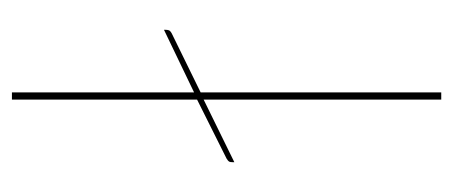

<svg xmlns="http://www.w3.org/2000/svg" viewBox="-239 -521 760 322"><g transform="rotate(-90 141.0 -360.0)"><path d="M147 -720V-414.5L252 -465V-462Q252 -459 251.2 -456.8Q250.5 -454.5 246 -452L147 -403.5V0H135V-398.5L30 -347V-350Q30 -354 31 -355.8Q32 -357.5 36 -360L135 -409.5V-720Z"/></g></svg>

Font: Lato TR Hairline
Style: Regular
Weight: 250
Designer: Lukasz Dziedzic
Foundry: Lukasz Dziedzic
Version: Version 1.104 2013